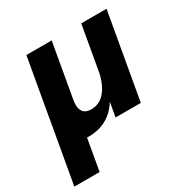

<svg xmlns="http://www.w3.org/2000/svg" viewBox="-197 -637 946 973"><g transform="rotate(-30 276.0 -150.5)"><path d="M154 16C234 16 294 -19 334 -84L319 0H467L555 -500H407L360 -233C338 -139 291 -97 235 -97C205 -97 165 -107 179 -187L234 -500H86L28 -171L27 -164L-37 199H111L143 16Z"/></g></svg>

Font: Uncut Sans
Style: Bold Italic
Weight: 700
Italic angle: -10°
Designer: Kasper Nordkvist
Foundry: Uncut Type
Version: Version 1.111;FEAKit 1.0